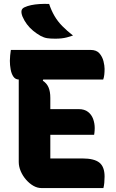

<svg xmlns="http://www.w3.org/2000/svg" viewBox="-20 -953 590 973"><path d="M35 -700H439Q469 -700 484 -682.5Q499 -665 504.5 -642.5Q510 -620 510 -604Q510 -588 508.5 -574.5Q507 -561 503 -550H76Q58 -550 48 -564.5Q38 -579 34 -601Q30 -623 30 -645Q30 -658 31.5 -672Q33 -686 35 -700ZM190 -400H379Q408 -400 426 -386Q444 -372 452 -350Q460 -328 460 -304Q460 -297 459.5 -291Q459 -285 458.5 -280Q458 -275 457 -270H190ZM190 0Q169 0 149 -11.5Q129 -23 112 -42.5Q95 -62 85 -85.5Q75 -109 75 -132Q75 -176 75 -220Q75 -264 75 -308.5Q75 -353 75 -397Q75 -441 75 -485Q75 -529 75 -573H206L197 -544Q217 -531 226 -510Q235 -489 235 -457Q235 -419 235 -380.5Q235 -342 235 -303.5Q235 -265 235 -226.5Q235 -188 235 -150H398Q457 -150 483.5 -129Q510 -108 510 -58Q510 -42 508.5 -26.5Q507 -11 504 0ZM229 -933Q240 -900 256 -872.5Q272 -845 295.5 -821Q319 -797 350 -773Q333 -767 319 -763.5Q305 -760 291 -758.5Q277 -757 260 -757Q235 -757 219 -759.5Q203 -762 186 -771Q165 -783 147.5 -797.5Q130 -812 116.5 -830Q103 -848 94 -869Q87 -887 89 -898.5Q91 -910 104 -916Q119 -923 138 -927Q157 -931 180 -932.5Q203 -934 229 -933Z"/></svg>

Font: Recursive Casual ExtraBold
Style: Regular
Weight: 800
Version: Version 1.047